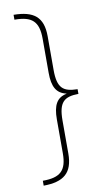

<svg xmlns="http://www.w3.org/2000/svg" viewBox="-96 -760 536 965"><g transform="rotate(-10 171.5 -278.0)"><path d="M46 133V158C148 157 196 120 196 20V-148C196 -242 225 -265 298 -266V-290C225 -291 196 -313 196 -406V-578C196 -677 148 -713 46 -714V-689C135 -689 169 -659 169 -570V-396C169 -325 189 -289 239 -278V-277C189 -267 169 -231 169 -158V14C169 103 135 133 46 133Z"/></g></svg>

Font: Noto Sans Thai Cond Thin
Style: Regular
Weight: 100
Width: 3
Designer: Monotype Design Team
Foundry: Monotype Imaging Inc.
Version: Version 2.002